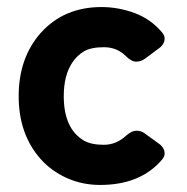

<svg xmlns="http://www.w3.org/2000/svg" viewBox="-20 -514 532 545"><path d="M440 -61Q379 11 264 11Q213 11 169 -9Q125 -29 95 -63Q33 -133 33 -241Q33 -350 96 -421Q162 -494 268 -494Q316 -494 362 -477Q408 -460 440 -422Q449 -412 447 -400Q445 -388 434 -379L391 -347Q380 -339 366.5 -339Q353 -339 337 -355Q312 -380 275 -380Q238 -380 218 -368Q198 -356 185 -336Q161 -300 161 -241Q161 -149 218 -115Q239 -103 274.5 -103Q310 -103 338 -129Q354 -143 367 -143Q380 -143 390 -136L434 -104Q445 -95 447 -83Q449 -71 440 -61Z"/></svg>

Font: Tsunagi Gothic Black
Style: Regular
Weight: 900
Designer: Yoshimichi Ohira
Foundry: Positype
Version: Version 1.001